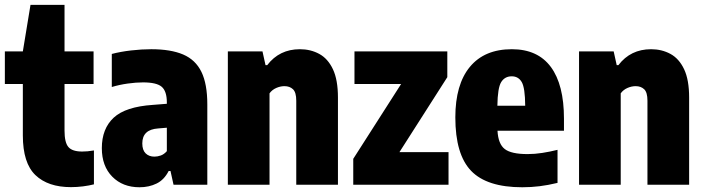

<svg xmlns="http://www.w3.org/2000/svg" viewBox="-20 -760 2896 790"><path d="M272 10Q177.5 10 125.8 -39.5Q74 -89 74 -203V-414.5H0V-548.5H74L105.5 -740H245.5V-548.5H365V-414.5H245.5V-222.5Q245.5 -173.5 261.5 -155Q277.5 -136.5 318 -136.5Q329 -136.5 340.5 -137.5Q352 -138.5 366.5 -141V-1.5Q347 3.5 321.8 6.8Q296.5 10 272 10Z M554 10.5Q485 10.5 442 -33Q399 -76.5 399 -150.5Q399 -230.5 447.8 -275.8Q496.5 -321 609.5 -328.5L666.5 -333V-338.5Q666.5 -384.5 645.5 -402.8Q624.5 -421 568.5 -421Q539.5 -421 505.5 -416.2Q471.5 -411.5 440 -402V-538Q476 -547.5 519.5 -552.5Q563 -557.5 602.5 -557.5Q682.5 -557.5 733.5 -535.8Q784.5 -514 808.8 -464.2Q833 -414.5 833 -330.5V0H694L681.5 -56.5H674Q655.5 -20 624.2 -4.8Q593 10.5 554 10.5ZM565.5 -170Q565.5 -142.5 579.2 -129Q593 -115.5 615.5 -115.5Q628 -115.5 641.5 -120.2Q655 -125 666.5 -138V-234.5L630.5 -231.5Q565.5 -227 565.5 -170Z M917.5 0V-548.5H1060L1072.5 -492H1079.5Q1129.5 -557.5 1214 -557.5Q1258 -557.5 1293.5 -538.2Q1329 -519 1349.8 -475.2Q1370.5 -431.5 1370.5 -358.5V0H1199V-345.5Q1199 -380 1185.5 -392.8Q1172 -405.5 1150.5 -405.5Q1133.5 -405.5 1116.5 -398Q1099.5 -390.5 1089 -376V0Z M1433.5 0V-106.5L1630.5 -414.5H1438.5V-548.5H1820.5V-442.5L1623.5 -134H1825.5V0Z M2129 10.5Q1983.5 10.5 1918.5 -57Q1853.5 -124.5 1853.5 -277Q1853.5 -412.5 1913.5 -485Q1973.5 -557.5 2086 -557.5Q2192.5 -557.5 2246.5 -484.5Q2300.5 -411.5 2300.5 -271.5V-222H2027Q2030 -167.5 2056.8 -146.8Q2083.5 -126 2151 -126Q2180.5 -126 2211.2 -130.8Q2242 -135.5 2274 -143.5V-7.5Q2234.5 2 2200.2 6.2Q2166 10.5 2129 10.5ZM2085.5 -446Q2057 -446 2042.2 -422.2Q2027.5 -398.5 2026.5 -325H2141Q2140.5 -398.5 2126.8 -422.2Q2113 -446 2085.5 -446Z M2362.5 0V-548.5H2505L2517.5 -492H2524.5Q2574.5 -557.5 2659 -557.5Q2703 -557.5 2738.5 -538.2Q2774 -519 2794.8 -475.2Q2815.5 -431.5 2815.5 -358.5V0H2644V-345.5Q2644 -380 2630.5 -392.8Q2617 -405.5 2595.5 -405.5Q2578.5 -405.5 2561.5 -398Q2544.5 -390.5 2534 -376V0Z"/></svg>

Font: Encode Sans Cnd XBd
Style: Regular
Weight: 800
Width: 3
Designer: Multiple Designers
Foundry: Impallari Type
Version: Version 3.002; ttfautohint (v1.8.3) -l 8 -r 50 -G 200 -x 14 